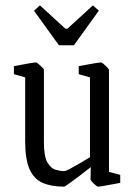

<svg xmlns="http://www.w3.org/2000/svg" viewBox="-20 -688 501 717"><path d="M219 9Q171 9 138.5 -5.5Q106 -20 90 -57Q74 -94 74 -160V-399L32 -411V-441Q38 -442 56 -445.5Q74 -449 92 -452Q110 -455 114 -455Q117 -455 124 -449Q131 -443 137.5 -436.5Q144 -430 144 -427V-157Q144 -104 157 -81.5Q170 -59 188 -54Q206 -49 220 -49Q225 -49 242 -58Q259 -67 279.5 -79Q300 -91 316 -101V-399L274 -411V-441Q280 -442 298.5 -445.5Q317 -449 335 -452Q353 -455 357 -455Q360 -455 367 -449Q374 -443 380.5 -436.5Q387 -430 387 -427V-46L429 -35V-5Q422 -4 404 -0.5Q386 3 368.5 6Q351 9 346 9Q342 9 330 -2.5Q318 -14 318 -18L319 -64Q303 -51 280.5 -34Q258 -17 240 -4Q222 9 219 9ZM200 -519 107 -648 129 -668 224 -581H232L327 -668L349 -648L256 -519Z"/></svg>

Font: Grenze Gotisch Light
Style: Regular
Weight: 300
Designer: Renata Polastri
Foundry: Omnibus-Type
Version: Version 1.001